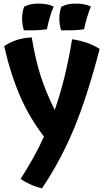

<svg xmlns="http://www.w3.org/2000/svg" viewBox="-20 -938 583 1052"><path d="M526 -670Q457 -404 383.5 -229Q310 -54 210 94Q179 87 146 72Q113 57 93 42Q131 -17 163 -74.5Q195 -132 221 -190Q145 -287 92 -407Q39 -527 3 -685Q35 -707 72 -719Q109 -731 154 -733Q173 -615 203 -521.5Q233 -428 280 -336Q309 -419 332.5 -513Q356 -607 375 -723Q421 -716 457.5 -703Q494 -690 526 -670ZM197 -918Q219 -918 238.5 -914Q258 -910 274 -902Q265 -882 254 -846Q243 -810 237 -778Q214 -774 183 -772.5Q152 -771 111 -772Q106 -788 103.5 -804Q101 -820 101 -836Q101 -853 104 -870.5Q107 -888 112 -901Q131 -911 151.5 -915Q172 -919 197 -918ZM401 -918Q423 -918 442.5 -914Q462 -910 478 -902Q469 -882 458 -846Q447 -810 441 -778Q418 -774 387 -772.5Q356 -771 315 -772Q310 -788 307.5 -804Q305 -820 305 -836Q305 -853 308 -870.5Q311 -888 316 -901Q335 -911 355.5 -915Q376 -919 401 -918Z"/></svg>

Font: Atma SemiBold
Style: Regular
Weight: 600
Designer: Gregori Vincens, Jeremie Hornus, Riccardo Olocco, Yoann Minet.
Foundry: black foundry
Version: Version 1.102;PS 1.100;hotconv 1.0.86;makeotf.lib2.5.63406